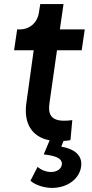

<svg xmlns="http://www.w3.org/2000/svg" viewBox="-20 -685 448 940"><path d="M235 235C315 235 378 184 378 117C378 72 341 43 280 33L291 5C303 5 315 3 325 1L334 -97C320 -95 307 -94 294 -94C232 -94 214 -124 222 -179L259 -439H380L395 -541H273L291 -665H177L171 -626C164 -575 127 -541 76 -541H64L49 -439H145L109 -180C95 -80 137 -14 223 2L194 71C253 77 283 91 283 116C283 140 261 157 230 157C207 157 182 148 164 132L129 200C154 222 198 235 235 235Z"/></svg>

Font: Mluvka SemiBold
Style: Italic
Weight: 600
Italic angle: -8°
Designer: Modified by Jiří Krblich, Original typeface by Gumpita Rahayu
Foundry: Gumpita Rahayu & Jiří Krblich
Version: Version 2.000;Glyphs 3.1.1 (3134)